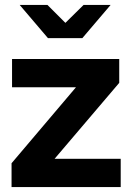

<svg xmlns="http://www.w3.org/2000/svg" viewBox="-20 -761 540 781"><path d="M27 0V-97L289 -406H29V-521H465V-424L202 -115H471V0ZM173 -741 246 -668 320 -741H430L315 -606H175L60 -741Z"/></svg>

Font: Red Hat Display
Style: Bold
Weight: 700
Designer: Pentagram, MCKL
Foundry: Pentagram, MCKL
Version: Version 1.023; ttfautohint (v1.8.3)